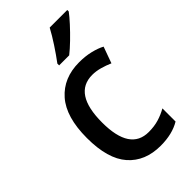

<svg xmlns="http://www.w3.org/2000/svg" viewBox="-238 -837 919 919"><g transform="rotate(-45 221.5 -378.0)"><path d="M272 10Q167 10 107.5 -57.5Q48 -125 48 -266Q48 -408 110 -478.5Q172 -549 278 -549Q320 -549 355 -540.5Q390 -532 414 -519L384 -436Q359 -447 332 -454.5Q305 -462 280 -462Q152 -462 152 -267Q152 -77 278 -77Q315 -77 345.5 -86Q376 -95 404 -111V-22Q351 10 272 10ZM415 -756Q401 -737 375 -708.5Q349 -680 320 -652Q291 -624 268 -606H200V-618Q224 -650 251 -691Q278 -732 296 -766H415Z"/></g></svg>

Font: Noto Sans Tamil SemiCondensed Medium
Style: Regular
Weight: 500
Width: 4
Designer: Jelle Bosma - Monotype Design Team
Foundry: Monotype Imaging Inc.
Version: Version 2.004; ttfautohint (v1.8.4.7-5d5b)